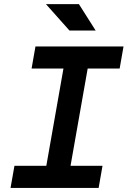

<svg xmlns="http://www.w3.org/2000/svg" viewBox="-20 -921 626 941"><path d="M31.7 0 50.8 -108.4H207L291 -585H134.8L153.8 -693.4H585.4L566.4 -585H409.7L325.7 -108.4H482.4L463.4 0ZM320.3 -771.5 205.1 -900.9H366.7L448.7 -771.5Z"/></svg>

Font: Cascadia Code PL SemiBold
Style: Italic
Weight: 600
Italic angle: -10°
Monospace: yes
Designer: Aaron Bell
Foundry: Saja Typeworks
Version: Version 2404.023; ttfautohint (v1.8.4)